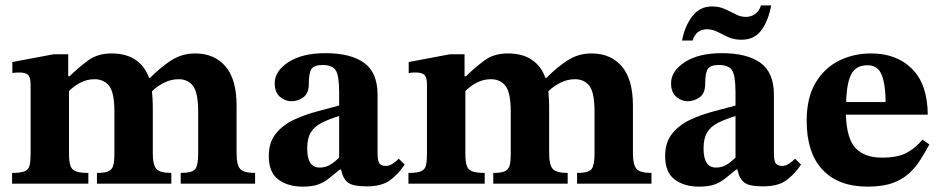

<svg xmlns="http://www.w3.org/2000/svg" viewBox="-20 -684 3507 715"><path d="M618 0H341V-40Q371 -40 384.5 -46.5Q398 -53 402 -68.5Q406 -84 406 -112V-268Q406 -339 386.5 -364Q367 -389 332 -389Q305 -389 281 -377Q257 -365 237 -345V-112Q237 -85 241.5 -69Q246 -53 261 -46.5Q276 -40 309 -40V0H25V-40Q58 -40 72.5 -46.5Q87 -53 90.5 -69Q94 -85 94 -112V-369Q94 -397 84 -405.5Q74 -414 53 -414Q40 -414 33 -413Q26 -412 26 -412V-453L180 -482H234V-400H239Q272 -432 307.5 -458.5Q343 -485 395 -485Q450 -485 485 -461Q520 -437 535 -394H539Q576 -432 616.5 -458.5Q657 -485 707 -485Q778 -485 819.5 -437Q861 -389 861 -290V-112Q861 -71 874 -55.5Q887 -40 930 -40V0H653V-40Q697 -40 707.5 -55Q718 -70 718 -112V-268Q718 -339 699 -364Q680 -389 645 -389Q617 -389 591 -376Q565 -363 546 -344Q547 -331 548 -317.5Q549 -304 549 -290V-112Q549 -71 562 -55.5Q575 -40 618 -40Z M1107 11Q1052 11 1016.5 -15.5Q981 -42 981 -103Q981 -155 1008 -187.5Q1035 -220 1076.5 -239Q1118 -258 1162.5 -269.5Q1207 -281 1243 -291V-339Q1243 -403 1230 -422.5Q1217 -442 1181 -442Q1151 -442 1140.5 -428Q1130 -414 1130 -371Q1130 -337 1110 -322Q1090 -307 1064 -307Q1042 -307 1022.5 -323.5Q1003 -340 1003 -374Q1003 -419 1054 -452.5Q1105 -486 1192 -486Q1286 -486 1336 -450Q1386 -414 1386 -331V-114Q1386 -84 1393.5 -75Q1401 -66 1417 -66Q1429 -66 1441.5 -74Q1454 -82 1465 -93L1487 -71Q1462 -34 1431.5 -12Q1401 10 1345 10Q1295 10 1276 -4Q1257 -18 1250 -53H1246Q1222 -33 1203.5 -18.5Q1185 -4 1163.5 3.5Q1142 11 1107 11ZM1243 -97V-252Q1204 -240 1177.5 -226.5Q1151 -213 1137.5 -191Q1124 -169 1124 -131Q1124 -60 1170 -60Q1189 -60 1205 -68Q1221 -76 1243 -97Z M2094 0H1817V-40Q1847 -40 1860.5 -46.5Q1874 -53 1878 -68.5Q1882 -84 1882 -112V-268Q1882 -339 1862.5 -364Q1843 -389 1808 -389Q1781 -389 1757 -377Q1733 -365 1713 -345V-112Q1713 -85 1717.5 -69Q1722 -53 1737 -46.5Q1752 -40 1785 -40V0H1501V-40Q1534 -40 1548.5 -46.5Q1563 -53 1566.5 -69Q1570 -85 1570 -112V-369Q1570 -397 1560 -405.5Q1550 -414 1529 -414Q1516 -414 1509 -413Q1502 -412 1502 -412V-453L1656 -482H1710V-400H1715Q1748 -432 1783.5 -458.5Q1819 -485 1871 -485Q1926 -485 1961 -461Q1996 -437 2011 -394H2015Q2052 -432 2092.5 -458.5Q2133 -485 2183 -485Q2254 -485 2295.5 -437Q2337 -389 2337 -290V-112Q2337 -71 2350 -55.5Q2363 -40 2406 -40V0H2129V-40Q2173 -40 2183.5 -55Q2194 -70 2194 -112V-268Q2194 -339 2175 -364Q2156 -389 2121 -389Q2093 -389 2067 -376Q2041 -363 2022 -344Q2023 -331 2024 -317.5Q2025 -304 2025 -290V-112Q2025 -71 2038 -55.5Q2051 -40 2094 -40Z M2583 11Q2528 11 2492.5 -15.5Q2457 -42 2457 -103Q2457 -155 2484 -187.5Q2511 -220 2552.5 -239Q2594 -258 2638.5 -269.5Q2683 -281 2719 -291V-339Q2719 -403 2706 -422.5Q2693 -442 2657 -442Q2627 -442 2616.5 -428Q2606 -414 2606 -371Q2606 -337 2586 -322Q2566 -307 2540 -307Q2518 -307 2498.5 -323.5Q2479 -340 2479 -374Q2479 -419 2530 -452.5Q2581 -486 2668 -486Q2762 -486 2812 -450Q2862 -414 2862 -331V-114Q2862 -84 2869.5 -75Q2877 -66 2893 -66Q2905 -66 2917.5 -74Q2930 -82 2941 -93L2963 -71Q2938 -34 2907.5 -12Q2877 10 2821 10Q2771 10 2752 -4Q2733 -18 2726 -53H2722Q2698 -33 2679.5 -18.5Q2661 -4 2639.5 3.5Q2618 11 2583 11ZM2719 -97V-252Q2680 -240 2653.5 -226.5Q2627 -213 2613.5 -191Q2600 -169 2600 -131Q2600 -60 2646 -60Q2665 -60 2681 -68Q2697 -76 2719 -97ZM2559 -533H2520Q2529 -584 2557 -622Q2585 -660 2632 -660Q2658 -660 2679 -650.5Q2700 -641 2719 -631Q2738 -621 2758 -621Q2776 -621 2791.5 -631.5Q2807 -642 2814 -664H2852Q2841 -606 2815 -571Q2789 -536 2741 -536Q2713 -536 2691.5 -546Q2670 -556 2651.5 -565.5Q2633 -575 2612 -575Q2594 -575 2580 -565Q2566 -555 2559 -533Z M3211 11Q3102 11 3043 -52Q2984 -115 2984 -234Q2984 -320 3017 -375.5Q3050 -431 3104.5 -458Q3159 -485 3224 -485Q3319 -485 3376.5 -427.5Q3434 -370 3435 -257H3130Q3133 -167 3166.5 -132Q3200 -97 3264 -97Q3323 -97 3356.5 -115Q3390 -133 3415 -164L3441 -146Q3425 -117 3407.5 -89Q3390 -61 3365.5 -38.5Q3341 -16 3304 -2.5Q3267 11 3211 11ZM3131 -304H3278Q3278 -366 3264 -403.5Q3250 -441 3210 -441Q3168 -441 3150.5 -408.5Q3133 -376 3131 -304Z"/></svg>

Font: STIX Two Text
Style: Bold
Weight: 700
Designer: Ross Mills, John Hudson & Paul Hanslow, Tiro Typeworks Ltd; with prior portions MicroPress Inc., and Coen Hoffman.
Foundry: Tiro Typeworks Ltd
Version: Version 2.13 b171